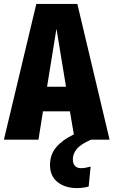

<svg xmlns="http://www.w3.org/2000/svg" viewBox="-35 -715 581 983"><path d="M338 100Q338 123 349 134.5Q360 146 380 146Q400 146 429 138L419 240Q390 248 359 248Q298 248 259.5 217Q221 186 221 130Q221 76 253 38.5Q285 1 343 -27L323 -145H185L162 0H-15L151 -695H361L526 0H431Q377 24 357.5 48.5Q338 73 338 100ZM206 -271H303L254 -568Z"/></svg>

Font: Fira Sans Extra Condensed ExtraBold
Style: Regular
Weight: 800
Width: 1
Designer: Carrois Corporate & Edenspiekermann AG
Foundry: Carrois Corporate GbR & Edenspiekermann AG
Version: Version 4.203